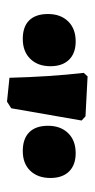

<svg xmlns="http://www.w3.org/2000/svg" viewBox="119 -908 270 548"><g transform="rotate(90 254.0 -634.0)"><path d="M202 -526Q199 -642 188 -738L198 -749L312 -743L324 -732L289 -531L270 -519ZM20 -636Q20 -672 41 -693.5Q62 -715 98 -715Q132 -715 150.5 -696Q169 -677 169 -643Q169 -607 148 -585.5Q127 -564 91 -564Q56 -564 38 -582.5Q20 -601 20 -636ZM339 -636Q339 -672 360 -693.5Q381 -715 417 -715Q451 -715 469.5 -696Q488 -677 488 -643Q488 -607 467.5 -585.5Q447 -564 411 -564Q376 -564 357.5 -582.5Q339 -601 339 -636Z"/></g></svg>

Font: Alegreya SC Black
Style: Regular
Weight: 900
Designer: Juan Pablo del Peral
Foundry: Huerta Tipografica
Version: Version 2.007; ttfautohint (v1.6)